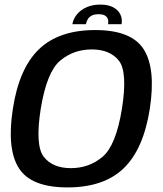

<svg xmlns="http://www.w3.org/2000/svg" viewBox="-20 -812 710 837"><path d="M274 5Q432.5 5 519 -78.2Q605.5 -161.5 633 -337.5Q660 -513 606.5 -597Q553 -681 395 -681Q237 -681 150 -597.5Q63 -514 36 -337.5Q9 -162 62.5 -78.5Q116 5 274 5ZM289 -79Q209.5 -79 171 -128.2Q132.5 -177.5 157.5 -337.5Q184 -499 242.5 -547.8Q301 -596.5 380 -596.5Q459 -596.5 498 -547.8Q537 -499 511.5 -337.5Q485.5 -177.5 426.8 -128.2Q368 -79 289 -79ZM418 -792Q383.5 -792 357.5 -780.5Q331.5 -769 315.5 -749.5Q299.5 -730 295.5 -706.5H354.5Q357 -719.5 363.2 -729.2Q369.5 -739 380.8 -744.5Q392 -750 410.5 -750Q427.5 -750 437 -744.5Q446.5 -739 450 -729.2Q453.5 -719.5 451 -706.5H510Q514 -730 504.5 -749.5Q495 -769 473 -780.5Q451 -792 418 -792Z"/></svg>

Font: Anybody Thin Medium
Style: Italic
Weight: 500
Italic angle: -10°
Version: Version 1.113;gftools[0.9.25]